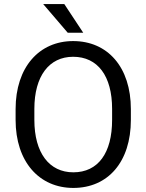

<svg xmlns="http://www.w3.org/2000/svg" viewBox="-20 -925 728 955"><path d="M630.9 -382.3C630.9 -590.8 515.6 -720.7 343.8 -720.7C174.8 -720.7 57.6 -590.8 57.6 -382.3V-328.6C57.6 -119.6 175.8 9.8 344.7 9.8C517.1 9.8 630.9 -119.6 630.9 -328.6ZM537.6 -328.6C537.6 -163.6 467.8 -67.9 344.7 -67.9C225.6 -67.9 150.9 -163.6 150.9 -328.6V-383.3C150.9 -546.9 224.6 -642.6 343.8 -642.6C465.8 -642.6 537.6 -547.4 537.6 -383.3ZM299.8 -904.8H194.8L316.9 -762.2H394Z"/></svg>

Font: Bert Sans
Style: Regular
Weight: 400
Designer: Christian Robertson (Google), Cristiano Sobral
Foundry: Google, Cristiano Sobral
Version: Version 3.101